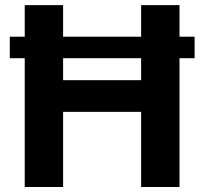

<svg xmlns="http://www.w3.org/2000/svg" viewBox="-20 -748 818 768"><path d="M758.4 -601.2V-515.2H19.1V-601.2ZM78.9 0V-727.5H232.4V-427.3H544.5V-727.5H698V0H544.5V-300.6H232.4V0Z"/></svg>

Font: Inter Tight
Style: Regular
Weight: 400
Designer: Rasmus Andersson
Foundry: rsms
Version: Version 3.002